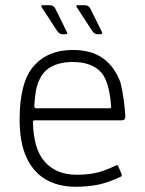

<svg xmlns="http://www.w3.org/2000/svg" viewBox="-20 -699 555 734"><path d="M405 -291Q398 -387 367 -422Q331 -462 258 -462Q208 -462 173.5 -442.5Q139 -423 123 -375Q115 -353 111 -294Q112 -285 118 -285H397Q405 -285 405 -291ZM106 -232Q108 -130 150 -82Q194 -31 273 -31Q310 -31 341 -37Q369 -41 425 -67Q430 -69 432 -64L445 -33Q447 -26 441 -23Q395 -2 360 6Q319 15 269 15Q203 15 155 -13Q107 -41 81 -97.5Q55 -154 55 -242Q55 -385 109 -446.5Q163 -508 258 -508Q332 -508 376.5 -474Q421 -440 441 -382Q456 -317 459 -255Q460 -239 444 -239H112Q106 -238 106 -232ZM199 -580 141 -669Q134 -679 142 -679H171Q185 -679 192 -665L236 -576Q240 -568 228 -568H220Q207 -568 199 -580ZM333 -580 275 -669Q268 -679 276 -679H305Q319 -679 326 -665L370 -576Q374 -568 362 -568H354Q341 -568 333 -580Z"/></svg>

Font: Vivano Light
Style: Regular
Weight: 300
Designer: Joe Prince, Josias Burgherr
Version: Version 2.064;September 19, 2022;FontCreator 14.0.0.2877 64-